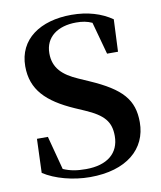

<svg xmlns="http://www.w3.org/2000/svg" viewBox="-86 -828 769 916"><g transform="rotate(-10 298.5 -370.0)"><path d="M277 19C453 19 555 -68 555 -198C555 -307 503 -366 352 -432L302 -454C229 -486 187 -525 187 -596C187 -675 249 -719 338 -719C368 -719 391 -715 415 -704L458 -547H511L518 -703C466 -739 400 -759 322 -759C171 -759 63 -686 63 -555C63 -441 131 -375 260 -318L306 -298C396 -259 426 -223 426 -154C426 -70 366 -22 264 -22C221 -22 189 -27 154 -42L111 -205H58L52 -41C108 -4 195 19 277 19Z"/></g></svg>

Font: Noto Serif KR
Style: Bold
Weight: 700
Designer: Ryoko NISHIZUKA 西塚涼子 (kana & ideographs); Frank Grießhammer (Latin, Greek & Cyrillic); Wenlong ZHANG 张文龙 (bopomofo); San
Foundry: Adobe
Version: Version 2.001;hotconv 1.1.0;makeotfexe 2.6.0